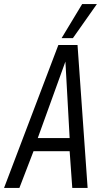

<svg xmlns="http://www.w3.org/2000/svg" viewBox="-50 -931 512 951"><path d="M-30 0 239 -708H334L384 0H308L295 -182H116L46 0ZM137 -247H295L274 -626ZM255 -742 357 -911H430L311 -742Z"/></svg>

Font: Georama SemiCondensed
Style: Italic
Weight: 400
Width: 4
Italic angle: -9°
Designer: Jean-Baptiste Levee
Foundry: Production Type
Version: Version 1.000